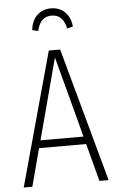

<svg xmlns="http://www.w3.org/2000/svg" viewBox="-60 -938 595 978"><g transform="rotate(-5 237.5 -448.5)"><path d="M408 0 357 -193H116L65 0H21L209 -684H267L455 0ZM127 -232H347L237 -646ZM342 -795 312 -788Q297 -860 238 -860Q180 -860 164 -788L134 -795Q139 -843 167 -870Q195 -897 238 -897Q281 -897 309 -870Q337 -843 342 -795Z"/></g></svg>

Font: Fira Sans Extra Condensed ExtraLight
Style: Regular
Weight: 275
Width: 1
Designer: Carrois Corporate & Edenspiekermann AG
Foundry: Carrois Corporate GbR & Edenspiekermann AG
Version: Version 4.203